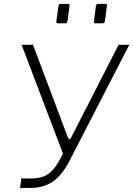

<svg xmlns="http://www.w3.org/2000/svg" viewBox="-20 -974 690 995"><path d="M340 -944 330 -866Q329 -859 326 -856Q323 -853 315 -853H282Q275 -853 273 -855.5Q271 -858 272 -864L283 -943Q286 -954 294 -954H333Q343 -954 340 -944ZM534 -944 524 -866Q523 -859 520 -856Q517 -853 509 -853H476Q469 -853 467.5 -855.5Q466 -858 467 -864L477 -943Q480 -954 488 -954H527Q537 -954 534 -944ZM84 0 89 -37Q90 -42 89 -45.5Q88 -49 90 -49H138Q175 -49 202 -58Q229 -67 251.5 -91Q274 -115 296 -158L589 -731Q592 -736 592.5 -739.5Q593 -743 595 -742H638Q643 -742 646.5 -743Q650 -744 650 -742L341 -142Q301 -64 251.5 -31.5Q202 1 132 0H97Q91 0 87.5 1Q84 2 84 0ZM314 -158 96 -731Q95 -736 92.5 -738.5Q90 -741 92 -742H139Q144 -742 147.5 -743Q151 -744 151 -742L332 -261Q336 -252 340.5 -252.5Q345 -253 351 -265L363 -258Z"/></svg>

Font: Libre Franklin ExtraLight
Style: Italic
Weight: 250
Italic angle: -8°
Designer: Pablo Impallari, Rodrigo Fuenzalida, Nhung Nguyen
Foundry: Impallari Type
Version: Version 3.000